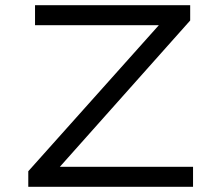

<svg xmlns="http://www.w3.org/2000/svg" viewBox="-20 -720 850 740"><path d="M89 0V-60L612 -645L635 -623H115V-700H713V-641L191 -55L167 -77H724V0Z"/></svg>

Font: Lexend Peta Light
Style: Regular
Weight: 300
Version: Version 1.007